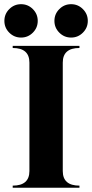

<svg xmlns="http://www.w3.org/2000/svg" viewBox="-40 -879 431 899"><path d="M237.8 -726.1Q214.8 -749 214.8 -781.2Q214.8 -813.5 237.8 -836.4Q260.7 -859.4 293 -859.4Q325.2 -859.4 348.1 -836.4Q371.1 -813.5 371.1 -781.2Q371.1 -749 348.1 -726.1Q325.2 -703.1 293 -703.1Q260.7 -703.1 237.8 -726.1ZM3.4 -726.1Q-19.5 -749 -19.5 -781.2Q-19.5 -813.5 3.4 -836.4Q26.4 -859.4 58.6 -859.4Q90.8 -859.4 113.8 -836.4Q136.7 -813.5 136.7 -781.2Q136.7 -749 113.8 -726.1Q90.8 -703.1 58.6 -703.1Q26.4 -703.1 3.4 -726.1ZM19.5 -664.1H332V-654.3Q253.9 -654.3 253.9 -585.9V-78.1Q253.9 -9.8 332 -9.8V0H19.5V-9.8Q97.7 -9.8 97.7 -78.1V-585.9Q97.7 -654.3 19.5 -654.3Z"/></svg>

Font: spinweradC
Style: Bold
Weight: 700
Width: 7
Version: Version 0.3